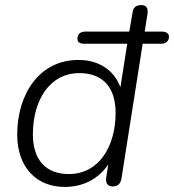

<svg xmlns="http://www.w3.org/2000/svg" viewBox="-20 -731 688 759"><path d="M236 8C311 8 371 -26 408 -81L400 -30C396 -7 406 6 425 6C445 6 456 -4 460 -24L544 -558H617C635 -558 648 -568 648 -586C648 -599 637 -606 620 -606H552L563 -676C567 -699 557 -711 539 -711C518 -711 506 -701 504 -681L491 -606H317C298 -606 286 -596 286 -578C286 -564 296 -558 314 -558H483L456 -386C429 -459 365 -494 290 -494C134 -494 48 -357 48 -199C48 -71 123 8 236 8ZM252 -43C163 -43 110 -97 110 -200C110 -333 175 -442 294 -442C384 -442 437 -388 437 -285C437 -153 372 -43 252 -43Z"/></svg>

Font: SN Pro Light
Style: Italic
Weight: 300
Italic angle: -8.99998°
Designer: Tobias Whetton
Foundry: Supernotes
Version: Version 1.001;Glyphs 3.2 (3249)